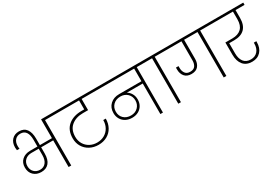

<svg xmlns="http://www.w3.org/2000/svg" viewBox="34 -1660 3671 2580"><g transform="rotate(-30 1869.0 -370.0)"><path d="M793 -740V-705H642V0H601V-414H414V-319Q414 -223 372 -173.5Q330 -124 253 -124Q179 -124 133.5 -168.5Q88 -213 88 -286Q88 -361 136.5 -404.5Q185 -448 263 -448H376V-553Q376 -629 348 -671Q320 -713 262 -713Q211 -713 180 -679Q149 -645 149 -585Q149 -563 153 -543H113Q109 -571 109 -586Q109 -661 150.5 -705Q192 -749 261 -749Q338 -749 376 -696.5Q414 -644 414 -549V-448H601V-740ZM376 -414H264Q203 -414 165 -379Q127 -344 127 -286Q127 -229 162.5 -194Q198 -159 253 -159Q310 -159 343 -200.5Q376 -242 376 -317Z M1131 -531Q1020 -531 950.5 -473.5Q881 -416 881 -306Q881 -244 909.5 -195.5Q938 -147 988 -119.5Q1038 -92 1100 -92Q1164 -92 1214 -120.5Q1264 -149 1292 -199.5Q1320 -250 1320 -314H1359Q1359 -239 1326.5 -180Q1294 -121 1235.5 -88.5Q1177 -56 1101 -56Q1027 -56 967.5 -88Q908 -120 874.5 -176.5Q841 -233 841 -305Q841 -433 920.5 -499.5Q1000 -566 1129 -566H1170V-705H729V-740H1446V-705H1210V-531Z M2216 -705H2065V0H2025V-474H1778Q1814 -453 1837 -414Q1860 -375 1860 -324Q1860 -271 1836.5 -230.5Q1813 -190 1771 -167.5Q1729 -145 1675 -145Q1619 -145 1576 -168Q1533 -191 1509 -232Q1485 -273 1485 -325Q1485 -409 1539 -459Q1593 -509 1679 -509H2025V-705H1382V-740H2216ZM1826 -327Q1826 -391 1783.5 -432Q1741 -473 1676 -473Q1608 -473 1565 -432Q1522 -391 1522 -325Q1522 -261 1564.5 -220.5Q1607 -180 1676 -180Q1741 -180 1783.5 -221.5Q1826 -263 1826 -327Z M2303 0V-705H2152V-740H2495V-705H2344V0Z M3200 -740V-705H3049V0H3008V-705H2800V-409Q2800 -342 2765.5 -299Q2731 -256 2659 -256Q2589 -256 2553.5 -298.5Q2518 -341 2518 -406V-436H2558V-405Q2558 -358 2582 -324.5Q2606 -291 2658 -291Q2713 -291 2736 -324.5Q2759 -358 2759 -408V-705H2431V-740Z M3302 -362V-203Q3302 -122 3338.5 -74.5Q3375 -27 3447 -27Q3514 -27 3553 -71.5Q3592 -116 3592 -189V-203H3631V-190Q3631 -99 3581.5 -45Q3532 9 3448 9Q3357 9 3309.5 -49Q3262 -107 3262 -206V-396H3370Q3460 -396 3509 -443Q3558 -490 3558 -585V-705H3136V-740H3738V-705H3598V-585Q3598 -474 3542 -418Q3486 -362 3380 -362Z"/></g></svg>

Font: Fz Poppins ExtLt
Style: Regular
Weight: 200
Designer: Ninad Kale (Devanagari), Jonny Pinhorn (Latin)
Foundry: Indian Type Foundry
Version: Vit hóa bi Vntype.Com & FontZin.Com